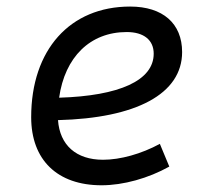

<svg xmlns="http://www.w3.org/2000/svg" viewBox="-20 -547 626 577"><path d="M289.6 -66.9C209 -66.9 159.7 -110.8 154.3 -186C389.2 -191.9 527.3 -264.6 527.3 -390.6C527.3 -476.6 469.2 -527.3 371.1 -527.3C190.4 -527.3 73.7 -397.5 73.7 -194.8C73.7 -66.4 152.3 9.8 285.2 9.8C350.6 9.8 425.8 -11.2 488.8 -46.4L460.4 -114.7C404.8 -84.5 341.8 -66.9 289.6 -66.9ZM157.7 -253.4C174.8 -375.5 251 -450.7 360.8 -450.7C412.6 -450.7 441.9 -426.3 441.9 -385.7C441.9 -305.2 338.9 -258.8 157.7 -253.4Z"/></svg>

Font: Cascadia Code PL SemiLight
Style: Italic
Weight: 350
Italic angle: -10°
Monospace: yes
Designer: Aaron Bell
Foundry: Saja Typeworks
Version: Version 2404.023